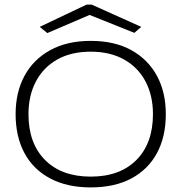

<svg xmlns="http://www.w3.org/2000/svg" viewBox="-20 -805 790 836"><path d="M375 11Q272 11 198.5 -28Q125 -67 86.5 -138.5Q48 -210 48 -308Q48 -403 86.5 -474.5Q125 -546 198.5 -586.5Q272 -627 375 -627Q479 -627 552 -586.5Q625 -546 663.5 -474.5Q702 -403 702 -308Q702 -210 663.5 -138.5Q625 -67 552 -28Q479 11 375 11ZM375 -36Q502 -36 574 -108.5Q646 -181 646 -308Q646 -389 613.5 -450.5Q581 -512 520 -546Q459 -580 375 -580Q290 -580 229.5 -546Q169 -512 136.5 -450.5Q104 -389 104 -308Q104 -181 176 -108.5Q248 -36 375 -36ZM186 -661 153 -688 357 -785H379L595 -688L565 -662L370 -740Z"/></svg>

Font: Inconsolata ExtraExpanded Light
Style: Regular
Weight: 300
Width: 8
Monospace: yes
Designer: Raph Levien, Cyreal, Brenton Simpson
Foundry: Raph Levien, Cyreal, Google
Version: Version 3.001; ttfautohint (v1.8.2.53-6de2)